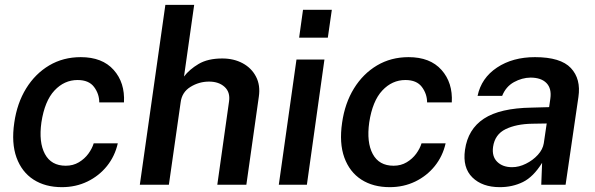

<svg xmlns="http://www.w3.org/2000/svg" viewBox="-20 -763 2456 793"><path d="M235.5 10Q167 10 118.5 -21.2Q70 -52.5 48.2 -112.2Q26.5 -172 39 -256.5Q50.5 -337 88 -397.8Q125.5 -458.5 183.2 -492.8Q241 -527 313.5 -527Q402.5 -527 449.5 -474.2Q496.5 -421.5 492 -340H390Q390 -375 368.5 -403.8Q347 -432.5 300.5 -432.5Q245.5 -432.5 205 -389.2Q164.5 -346 151 -257.5Q139.5 -175.5 165.5 -127Q191.5 -78.5 251.5 -78.5Q282 -78.5 305.8 -92.8Q329.5 -107 345 -128.2Q360.5 -149.5 367 -171H466.5Q454.5 -118 421.8 -77.2Q389 -36.5 341 -13.2Q293 10 235.5 10Z M557.5 0 663 -743H782L740 -447Q762 -476 800.2 -498.8Q838.5 -521.5 898 -521.5Q945.5 -521.5 982.2 -501.8Q1019 -482 1037.5 -446.2Q1056 -410.5 1049 -363.5L997.5 0H877.5L926 -344Q931.5 -382.5 907.5 -404.2Q883.5 -426 843.5 -426Q802 -426 766.5 -404Q731 -382 726 -339.5L677.5 0Z M1215.5 -607.5 1231.5 -722.5H1350.5L1334 -607.5ZM1131.5 0 1204.5 -517H1320L1247.5 0Z M1589.5 10Q1521 10 1472.5 -21.2Q1424 -52.5 1402.2 -112.2Q1380.5 -172 1393 -256.5Q1404.5 -337 1442 -397.8Q1479.5 -458.5 1537.2 -492.8Q1595 -527 1667.5 -527Q1756.5 -527 1803.5 -474.2Q1850.5 -421.5 1846 -340H1744Q1744 -375 1722.5 -403.8Q1701 -432.5 1654.5 -432.5Q1599.5 -432.5 1559 -389.2Q1518.5 -346 1505 -257.5Q1493.5 -175.5 1519.5 -127Q1545.5 -78.5 1605.5 -78.5Q1636 -78.5 1659.8 -92.8Q1683.5 -107 1699 -128.2Q1714.5 -149.5 1721 -171H1820.5Q1808.5 -118 1775.8 -77.2Q1743 -36.5 1695 -13.2Q1647 10 1589.5 10Z M2044.5 10Q1972 10 1931 -30.2Q1890 -70.5 1900.5 -144Q1912.5 -229.5 1978.8 -273Q2045 -316.5 2175.5 -318.5L2248 -320.5L2253 -355.5Q2259 -397.5 2237 -420Q2215 -442.5 2171 -442.5Q2136 -442 2102.8 -423.8Q2069.5 -405.5 2054 -367H1952.5Q1968 -441 2032.8 -484Q2097.5 -527 2189.5 -527Q2295.5 -527 2337.8 -482Q2380 -437 2369 -362.5L2316 0H2215.5L2219 -90.5Q2183 -32.5 2139.8 -11.2Q2096.5 10 2044.5 10ZM2095 -72.5Q2123.5 -72.5 2152.2 -86.8Q2181 -101 2201.5 -123.5Q2222 -146 2226 -171.5L2238 -253L2178.5 -252Q2112.5 -251 2068.2 -229.5Q2024 -208 2016.5 -156.5Q2011 -117 2033.5 -94.8Q2056 -72.5 2095 -72.5Z"/></svg>

Font: Public Sans SemiBold
Style: Italic
Weight: 600
Italic angle: -8°
Designer: The Public Sans project authors (U.S. Web Design System). Libre Franklin designed by Pablo Impallari and Rodrigo Fuenzal
Version: Version 1.007; ttfautohint (v1.8.1) -l 8 -r 50 -G 200 -x 14 